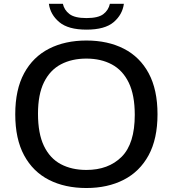

<svg xmlns="http://www.w3.org/2000/svg" viewBox="-20 -958 889 988"><path d="M424.5 9.5Q314 9.5 231.8 -32.5Q149.5 -74.5 104 -158.8Q58.5 -243 58.5 -370Q58.5 -497 104.2 -581.2Q150 -665.5 232.5 -707.5Q315 -749.5 424.5 -749.5Q535 -749.5 617.5 -707.2Q700 -665 745.2 -580.8Q790.5 -496.5 790.5 -370Q790.5 -243.5 744.8 -159.2Q699 -75 616.5 -32.8Q534 9.5 424.5 9.5ZM424.5 -83.5Q538 -83.5 605.8 -151Q673.5 -218.5 673.5 -367Q673.5 -469 642.5 -532.8Q611.5 -596.5 555.5 -626.5Q499.5 -656.5 424.5 -656.5Q349.5 -656.5 293.5 -627Q237.5 -597.5 206.5 -535Q175.5 -472.5 175.5 -373Q175.5 -270.5 206.2 -206.8Q237 -143 293 -113.2Q349 -83.5 424.5 -83.5ZM425 -805.5Q331 -805.5 285 -844.2Q239 -883 231.5 -938.5H303.5Q310.5 -906 337.8 -885.5Q365 -865 425 -865Q485.5 -865 512 -885.5Q538.5 -906 545.5 -938.5H617.5Q610 -882.5 564.8 -844Q519.5 -805.5 425 -805.5Z"/></svg>

Font: Encode Sans Expanded Expanded Medium
Style: Regular
Weight: 500
Width: 7
Designer: Multiple Designers
Foundry: Impallari Type
Version: Version 3.000; ttfautohint (v1.8.3) -l 8 -r 50 -G 200 -x 14 